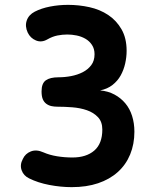

<svg xmlns="http://www.w3.org/2000/svg" viewBox="-20 -760 640 790"><path d="M100 -26Q77 -37 69 -59.5Q61 -82 74 -106Q84 -128 107 -137Q130 -146 159 -133Q184 -122 215 -117Q246 -112 278 -112Q335 -112 368 -140.5Q401 -169 401 -227Q401 -259 383 -278Q365 -297 337.5 -306.5Q310 -316 277.5 -318.5Q245 -321 216 -321Q203 -321 191.5 -323.5Q180 -326 170.5 -333Q161 -340 156 -352Q151 -364 151 -384Q151 -417 168.5 -429.5Q186 -442 221 -442Q247 -442 273 -447Q299 -452 320.5 -463Q342 -474 355.5 -492Q369 -510 369 -537Q369 -559 358.5 -575Q348 -591 331.5 -600.5Q315 -610 295.5 -614Q276 -618 257 -618Q237 -618 216.5 -614Q196 -610 175 -598Q151 -584 128 -593.5Q105 -603 94 -626Q82 -652 90 -675.5Q98 -699 123 -712Q150 -726 186 -733Q222 -740 260 -740Q305 -740 348 -730.5Q391 -721 425 -698.5Q459 -676 480 -639.5Q501 -603 501 -551Q501 -525 495 -498.5Q489 -472 476.5 -449.5Q464 -427 443 -410.5Q422 -394 392 -388Q425 -385 451 -371Q477 -357 495.5 -335Q514 -313 523.5 -283Q533 -253 533 -218Q533 -167 515.5 -124.5Q498 -82 464.5 -52Q431 -22 383.5 -6Q336 10 275 10Q230 10 183 1Q136 -8 100 -26Z"/></svg>

Font: Maple Mono
Style: Bold
Weight: 700
Monospace: yes
Designer: subframe7536
Version: Version 7.200